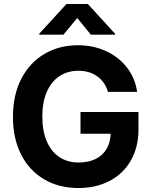

<svg xmlns="http://www.w3.org/2000/svg" viewBox="-20 -947 772 977"><path d="M378.9 -586.9Q324.2 -586.9 282.7 -559.6Q241.2 -532.2 218.3 -479.7Q195.3 -427.2 195.3 -354.5Q195.3 -280.8 218 -228Q240.7 -175.3 282.2 -147.7Q323.7 -120.1 379.9 -120.1Q429.7 -120.1 466.1 -137.9Q502.4 -155.8 522.2 -189Q542 -222.2 543 -266.6H389.6V-377H684.6V-289.1Q684.6 -197.8 645.8 -130.1Q606.9 -62.5 537.6 -26.4Q468.3 9.8 378.9 9.8Q280.3 9.8 204.8 -34.4Q129.4 -78.6 87.6 -160.4Q45.9 -242.2 45.9 -352.5Q45.9 -464.4 88.9 -546.9Q131.8 -629.4 207 -673.1Q282.2 -716.8 376 -716.8Q454.6 -716.8 519.8 -686.8Q585 -656.7 626.5 -602.8Q668 -548.8 677.7 -479.5H529.3Q514.6 -529.8 475.3 -558.3Q436 -586.9 378.9 -586.9ZM373 -855.5 302.7 -770.5H179.7V-775.4L318.4 -926.8H426.8L565.4 -775.4V-770.5H442.4Z"/></svg>

Font: WEMIX Pretendard
Style: Bold
Weight: 700
Designer: Base glyphs from Inter by Rasmus Andersson; Hangeul glyphs from Noto Sans CJK(Source Han Sans) by Jang Soo-young and Kan
Foundry: Kil Hyung-jin
Version: Version 1.000